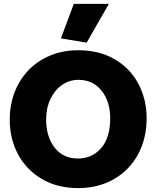

<svg xmlns="http://www.w3.org/2000/svg" viewBox="-20 -952 803 986"><path d="M30 -337Q30 -239 73 -159Q116 -79 195.5 -32.5Q275 14 381 14Q484 14 564 -31.5Q644 -77 688.5 -158.5Q733 -240 733 -344Q733 -442 690.5 -522Q648 -602 568.5 -648Q489 -694 381 -694Q280 -694 200 -648.5Q120 -603 75 -521.5Q30 -440 30 -337ZM383 -542Q457 -542 501.5 -486.5Q546 -431 546 -344Q546 -245 499.5 -191.5Q453 -138 380 -138Q304 -138 260.5 -194Q217 -250 217 -338Q217 -398 239.5 -444.5Q262 -491 299.5 -516.5Q337 -542 383 -542ZM359 -932 293 -755 425 -733 539 -932Z"/></svg>

Font: Catamaran
Style: Regular
Weight: 900
Designer: Pria Ravichandran
Version: Version 1.001;PS 001.000;hotconv 1.0.70;makeotf.lib2.5.58329